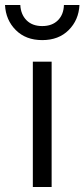

<svg xmlns="http://www.w3.org/2000/svg" viewBox="-59 -746 337 766"><path d="M72 -500H147V0H72ZM196 -726H258Q255 -666 215 -626Q175 -586 109.5 -586Q44 -586 4 -626Q-36 -666 -39 -726H22Q24 -688 47 -665Q70 -642 109.5 -642Q149 -642 172 -665Q195 -688 196 -726Z"/></svg>

Font: TitilliumWeb-Regular
Style: Regular
Weight: 400
Version: Version 1.001;PS 57.000;hotconv 1.0.70;makeotf.lib2.5.55311